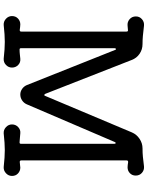

<svg xmlns="http://www.w3.org/2000/svg" viewBox="100 -876 800 1040"><g transform="rotate(90 500.0 -356.0)"><path d="M888 -66Q906 -66 919.5 -53.5Q933 -41 933 -21Q933 -2 918.5 11.5Q904 25 885 24Q856 21 834.5 19.5Q813 18 793 18Q774 18 752.5 19.5Q731 21 702 24Q683 25 668.5 11.5Q654 -2 654 -21Q654 -41 668.5 -54.5Q683 -68 702 -66Q713 -65 725 -64Q737 -63 750 -62H752Q759 -62 759 -70V-575Q759 -582 755 -582.5Q751 -583 749 -577L545 -101Q538 -85 523.5 -75.5Q509 -66 492 -66Q476 -66 462 -75.5Q448 -85 441 -101L251 -578Q250 -584 246 -584Q241 -584 241 -576V-70Q241 -62 248 -62Q262 -62 274.5 -63.5Q287 -65 298 -66Q318 -68 332 -54.5Q346 -41 346 -21Q346 -2 332 11.5Q318 25 298 24Q270 21 248.5 19.5Q227 18 207 18Q187 18 165.5 19.5Q144 21 115 24Q96 25 81.5 11.5Q67 -2 67 -21Q67 -41 80.5 -53.5Q94 -66 112 -66Q118 -66 126 -65Q134 -64 142 -63H144Q151 -63 151 -71V-641Q151 -651 142 -649L119 -647Q99 -645 84 -658Q69 -671 69 -692Q69 -712 84 -725Q99 -738 119 -736Q152 -732 174 -730Q196 -728 219 -728Q248 -728 271.5 -712Q295 -696 305 -669L488 -202Q491 -196 494 -196Q499 -196 500 -202L697 -670Q708 -696 732 -712Q756 -728 784 -728Q808 -728 829 -730Q850 -732 881 -736Q901 -738 916 -725Q931 -712 931 -691Q931 -672 918 -659.5Q905 -647 886 -647Q879 -647 872.5 -648Q866 -649 859 -650H857Q849 -650 849 -642V-71Q849 -63 857 -63Q865 -63 873 -64.5Q881 -66 888 -66Z"/></g></svg>

Font: Kiwi Maru Medium
Style: Regular
Weight: 500
Designer: Hiroki-Chan
Version: Version 1.100